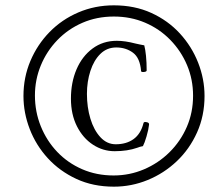

<svg xmlns="http://www.w3.org/2000/svg" viewBox="-20 -725 787 720"><path d="M407 -25Q329 -25 266.5 -54Q204 -83 159.5 -131.5Q115 -180 91.5 -241Q68 -302 68 -365Q68 -435 94 -496.5Q120 -558 166 -605Q212 -652 274 -678.5Q336 -705 407 -705Q485 -705 547.5 -676.5Q610 -648 654.5 -599.5Q699 -551 723 -490Q747 -429 747 -365Q747 -291 719 -228.5Q691 -166 643 -120.5Q595 -75 534 -50Q473 -25 407 -25ZM406 -67Q466 -67 520 -90Q574 -113 615.5 -154Q657 -195 680.5 -249Q704 -303 704 -366Q704 -427 681.5 -480.5Q659 -534 618.5 -575.5Q578 -617 524 -640Q470 -663 407 -663Q343 -663 289 -639.5Q235 -616 195 -574.5Q155 -533 133 -479.5Q111 -426 111 -367Q111 -306 133 -251.5Q155 -197 194.5 -155.5Q234 -114 288 -90.5Q342 -67 406 -67ZM410 -158Q366 -158 328.5 -182.5Q291 -207 268.5 -251.5Q246 -296 246 -355Q246 -416 267 -465Q288 -514 327 -543Q366 -572 418 -572Q449 -572 487 -562Q495 -560 503 -558.5Q511 -557 521 -555Q525 -540 527.5 -515.5Q530 -491 530 -461Q530 -456 519.5 -455Q509 -454 509 -459Q505 -508 478.5 -527.5Q452 -547 416 -547Q381 -547 356.5 -523Q332 -499 319 -459Q306 -419 306 -373Q306 -323 319 -280Q332 -237 356.5 -210.5Q381 -184 414 -184Q454 -184 481 -203.5Q508 -223 518 -263Q519 -268 526 -267.5Q533 -267 537 -264Q539 -262 539 -258Q537 -239 529.5 -213.5Q522 -188 516 -177Q510 -176 505 -174.5Q500 -173 495 -171Q458 -158 410 -158Z"/></svg>

Font: Junicode Two Beta Condensed Medium
Style: Italic
Weight: 500
Width: 3
Italic angle: -9°
Version: Version 1.053; ttfautohint (v1.8.4)